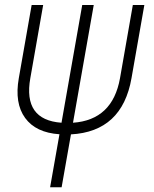

<svg xmlns="http://www.w3.org/2000/svg" viewBox="-20 -538 626 782"><path d="M184.1 224.6 222.2 8.8Q126 2.4 82.3 -57.6Q38.6 -117.7 56.6 -219.7L108.9 -517.6H155.8L103.5 -219.7Q73.2 -49.3 230.5 -38.1L314.9 -517.6H361.8L277.3 -38.1Q438.5 -49.3 468.8 -219.7L521 -517.6H567.9L515.6 -219.7Q477.5 -2 269 9.3L231 224.6Z"/></svg>

Font: Cascadia Code ExtraLight
Style: Italic
Weight: 200
Italic angle: -10°
Monospace: yes
Designer: Aaron Bell
Foundry: Saja Typeworks
Version: Version 2404.023; ttfautohint (v1.8.4)